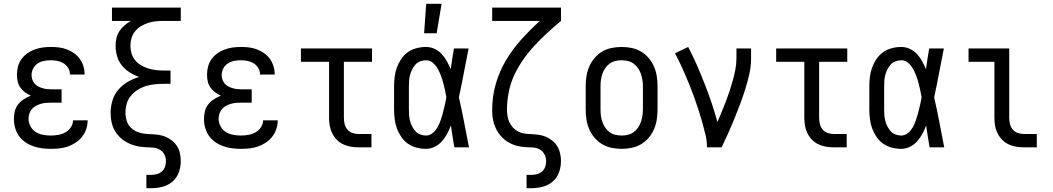

<svg xmlns="http://www.w3.org/2000/svg" viewBox="-20 -775 5540 1010"><path d="M247 8Q224 8 200.5 5Q177 2 154.5 -6Q132 -14 112.5 -27.5Q93 -41 79.5 -60Q66 -79 59.5 -102.5Q53 -126 53 -149Q53 -170 58 -190Q63 -210 75.5 -226Q88 -242 105.5 -253Q123 -264 142 -272Q126 -279 111.5 -289.5Q97 -300 87 -314.5Q77 -329 73 -346.5Q69 -364 69 -381Q69 -403 74.5 -424.5Q80 -446 92.5 -463.5Q105 -481 123 -494Q141 -507 161.5 -514.5Q182 -522 203.5 -525Q225 -528 247 -528Q269 -528 290 -525.5Q311 -523 331 -515.5Q351 -508 369 -495.5Q387 -483 399.5 -465.5Q412 -448 418.5 -427.5Q425 -407 425 -386V-383H348V-384Q348 -402 338.5 -417.5Q329 -433 314.5 -442Q300 -451 282.5 -454.5Q265 -458 247 -458Q229 -458 211 -454.5Q193 -451 178 -441Q163 -431 154.5 -414.5Q146 -398 146 -380Q146 -368 150 -356.5Q154 -345 162 -335.5Q170 -326 180.5 -320.5Q191 -315 202.5 -311.5Q214 -308 226 -306.5Q238 -305 250 -305H304V-235H250Q236 -235 222.5 -234Q209 -233 195.5 -229Q182 -225 169.5 -218.5Q157 -212 148 -201.5Q139 -191 134.5 -177.5Q130 -164 130 -150Q130 -130 140 -111Q150 -92 167.5 -81Q185 -70 206 -66Q227 -62 247 -62Q267 -62 286.5 -65.5Q306 -69 323.5 -78.5Q341 -88 352.5 -105Q364 -122 364 -142H441V-141Q441 -118 433.5 -96Q426 -74 412 -56Q398 -38 378.5 -25Q359 -12 337.5 -4.5Q316 3 293 5.5Q270 8 247 8Z M750 215V145H774Q790 145 805 141Q820 137 831.5 127Q843 117 848 102.5Q853 88 853 73Q853 54 844.5 37.5Q836 21 820 12Q804 3 785.5 1.5Q767 0 749 -0.5Q731 -1 712.5 -4Q694 -7 677 -13Q660 -19 644 -28Q628 -37 614.5 -49.5Q601 -62 590.5 -77Q580 -92 573.5 -109.5Q567 -127 564.5 -145Q562 -163 562 -181Q562 -214 571.5 -246Q581 -278 602 -302.5Q623 -327 651.5 -344Q680 -361 712 -370Q686 -379 662.5 -394Q639 -409 621.5 -430.5Q604 -452 596 -479Q588 -506 588 -534Q588 -554 592.5 -574Q597 -594 608 -611Q619 -628 635 -641.5Q651 -655 668 -665H569V-735H931V-665H841Q820 -665 799.5 -663Q779 -661 759.5 -654.5Q740 -648 722 -637.5Q704 -627 691 -611Q678 -595 672 -575Q666 -555 666 -535Q666 -514 672 -494Q678 -474 691 -458Q704 -442 722 -431.5Q740 -421 759.5 -415Q779 -409 799.5 -406.5Q820 -404 841 -404H877V-334H841Q817 -334 793 -331.5Q769 -329 746.5 -322Q724 -315 703.5 -302Q683 -289 668 -270.5Q653 -252 646.5 -229Q640 -206 640 -182Q640 -160 647 -138.5Q654 -117 670 -102Q686 -87 707 -79.5Q728 -72 750 -70.5Q772 -69 794 -68Q816 -67 837 -60.5Q858 -54 876.5 -41.5Q895 -29 908 -11Q921 7 926 29Q931 51 931 72Q931 103 920.5 132Q910 161 887 180.5Q864 200 834.5 207.5Q805 215 774 215Z M1247 8Q1224 8 1200.5 5Q1177 2 1154.5 -6Q1132 -14 1112.5 -27.5Q1093 -41 1079.5 -60Q1066 -79 1059.5 -102.5Q1053 -126 1053 -149Q1053 -170 1058 -190Q1063 -210 1075.5 -226Q1088 -242 1105.5 -253Q1123 -264 1142 -272Q1126 -279 1111.5 -289.5Q1097 -300 1087 -314.5Q1077 -329 1073 -346.5Q1069 -364 1069 -381Q1069 -403 1074.5 -424.5Q1080 -446 1092.5 -463.5Q1105 -481 1123 -494Q1141 -507 1161.5 -514.5Q1182 -522 1203.5 -525Q1225 -528 1247 -528Q1269 -528 1290 -525.5Q1311 -523 1331 -515.5Q1351 -508 1369 -495.5Q1387 -483 1399.5 -465.5Q1412 -448 1418.5 -427.5Q1425 -407 1425 -386V-383H1348V-384Q1348 -402 1338.5 -417.5Q1329 -433 1314.5 -442Q1300 -451 1282.5 -454.5Q1265 -458 1247 -458Q1229 -458 1211 -454.5Q1193 -451 1178 -441Q1163 -431 1154.5 -414.5Q1146 -398 1146 -380Q1146 -368 1150 -356.5Q1154 -345 1162 -335.5Q1170 -326 1180.5 -320.5Q1191 -315 1202.5 -311.5Q1214 -308 1226 -306.5Q1238 -305 1250 -305H1304V-235H1250Q1236 -235 1222.5 -234Q1209 -233 1195.5 -229Q1182 -225 1169.5 -218.5Q1157 -212 1148 -201.5Q1139 -191 1134.5 -177.5Q1130 -164 1130 -150Q1130 -130 1140 -111Q1150 -92 1167.5 -81Q1185 -70 1206 -66Q1227 -62 1247 -62Q1267 -62 1286.5 -65.5Q1306 -69 1323.5 -78.5Q1341 -88 1352.5 -105Q1364 -122 1364 -142H1441V-141Q1441 -118 1433.5 -96Q1426 -74 1412 -56Q1398 -38 1378.5 -25Q1359 -12 1337.5 -4.5Q1316 3 1293 5.5Q1270 8 1247 8Z M1866 0Q1845 0 1824.5 -3.5Q1804 -7 1785 -16Q1766 -25 1751.5 -40Q1737 -55 1727.5 -74Q1718 -93 1714.5 -113.5Q1711 -134 1711 -155V-450H1563V-520H1937V-450H1789V-155Q1789 -138 1793 -122Q1797 -106 1807.5 -93.5Q1818 -81 1834 -75.5Q1850 -70 1866 -70H1934V0Z M2221 8Q2196 8 2171 1.5Q2146 -5 2125.5 -19.5Q2105 -34 2090.5 -55.5Q2076 -77 2067.5 -100.5Q2059 -124 2056 -149.5Q2053 -175 2053 -200V-320Q2053 -345 2056 -370.5Q2059 -396 2067.5 -419.5Q2076 -443 2090.5 -464.5Q2105 -486 2125.5 -500.5Q2146 -515 2171 -521.5Q2196 -528 2221 -528Q2244 -528 2266 -518Q2288 -508 2304 -490.5Q2320 -473 2331 -452.5Q2342 -432 2351 -411Q2355 -438 2359 -465.5Q2363 -493 2368 -520H2445Q2432 -456 2420 -391.5Q2408 -327 2394 -263Q2409 -198 2421.5 -132Q2434 -66 2447 0H2370Q2365 -29 2360.5 -57.5Q2356 -86 2352 -115Q2343 -92 2332 -71Q2321 -50 2305 -32Q2289 -14 2267 -3Q2245 8 2221 8ZM2221 -62Q2236 -62 2249.5 -70.5Q2263 -79 2272 -91Q2281 -103 2287.5 -117Q2294 -131 2299 -145.5Q2304 -160 2308 -174.5Q2312 -189 2315.5 -204Q2319 -219 2322.5 -234Q2326 -249 2328 -264Q2325 -283 2320.5 -302.5Q2316 -322 2311 -341Q2306 -360 2299 -378.5Q2292 -397 2282 -414.5Q2272 -432 2256.5 -445Q2241 -458 2221 -458Q2206 -458 2191 -452.5Q2176 -447 2165.5 -435.5Q2155 -424 2148 -410Q2141 -396 2137 -381Q2133 -366 2132 -350.5Q2131 -335 2131 -320V-200Q2131 -185 2132 -169.5Q2133 -154 2137 -139Q2141 -124 2148 -110Q2155 -96 2165.5 -84.5Q2176 -73 2191 -67.5Q2206 -62 2221 -62ZM2211 -600 2222 -755H2303L2277 -600Z M2750 215V145H2774Q2790 145 2805 141Q2820 137 2831.5 127Q2843 117 2848 102.5Q2853 88 2853 73Q2853 54 2844 37Q2835 20 2819 11Q2803 2 2784 1Q2765 0 2746.5 -1Q2728 -2 2709.5 -5.5Q2691 -9 2674 -16.5Q2657 -24 2641.5 -35Q2626 -46 2614 -60Q2602 -74 2593 -90.5Q2584 -107 2578.5 -125Q2573 -143 2571 -161.5Q2569 -180 2569 -198Q2569 -267 2588 -333.5Q2607 -400 2642 -458.5Q2677 -517 2723 -568Q2769 -619 2820 -665H2569V-735H2931V-665Q2895 -635 2860 -603Q2825 -571 2793 -536.5Q2761 -502 2733.5 -463Q2706 -424 2686 -381.5Q2666 -339 2656.5 -292.5Q2647 -246 2647 -198Q2647 -182 2649.5 -165Q2652 -148 2659 -133Q2666 -118 2677.5 -105Q2689 -92 2704 -84Q2719 -76 2735.5 -73Q2752 -70 2769 -70H2770Q2790 -69 2810.5 -66.5Q2831 -64 2849.5 -56.5Q2868 -49 2884.5 -36Q2901 -23 2911.5 -5.5Q2922 12 2926.5 32Q2931 52 2931 72Q2931 103 2920.5 132Q2910 161 2887 180.5Q2864 200 2834.5 207.5Q2805 215 2774 215Z M3250 8Q3223 8 3196.5 2.5Q3170 -3 3147.5 -16.5Q3125 -30 3107.5 -50.5Q3090 -71 3079.5 -95.5Q3069 -120 3065 -146.5Q3061 -173 3061 -200V-320Q3061 -347 3065 -373.5Q3069 -400 3079.5 -424.5Q3090 -449 3107.5 -469.5Q3125 -490 3147.5 -503.5Q3170 -517 3196.5 -522.5Q3223 -528 3250 -528Q3277 -528 3303.5 -522.5Q3330 -517 3352.5 -503.5Q3375 -490 3392.5 -469.5Q3410 -449 3420.5 -424.5Q3431 -400 3435 -373.5Q3439 -347 3439 -320V-200Q3439 -173 3435 -146.5Q3431 -120 3420.5 -95.5Q3410 -71 3392.5 -50.5Q3375 -30 3352.5 -16.5Q3330 -3 3303.5 2.5Q3277 8 3250 8ZM3250 -62Q3267 -62 3283.5 -66Q3300 -70 3313.5 -80Q3327 -90 3336.5 -104Q3346 -118 3351.5 -134Q3357 -150 3359.5 -166.5Q3362 -183 3362 -200V-320Q3362 -337 3359.5 -353.5Q3357 -370 3351.5 -386Q3346 -402 3336.5 -416Q3327 -430 3313.5 -440Q3300 -450 3283.5 -454Q3267 -458 3250 -458Q3233 -458 3216.5 -454Q3200 -450 3186.5 -440Q3173 -430 3163.5 -416Q3154 -402 3148.5 -386Q3143 -370 3141 -353.5Q3139 -337 3139 -320V-200Q3139 -183 3141 -166.5Q3143 -150 3148.5 -134Q3154 -118 3163.5 -104Q3173 -90 3186.5 -80Q3200 -70 3216.5 -66Q3233 -62 3250 -62Z M3699 0Q3699 -33 3691.5 -65Q3684 -97 3675 -129Q3666 -161 3656 -192Q3646 -223 3635 -254Q3624 -285 3612 -315.5Q3600 -346 3587 -376.5Q3574 -407 3560 -436.5Q3546 -466 3531 -495L3600 -528Q3625 -481 3646 -432.5Q3667 -384 3686.5 -334.5Q3706 -285 3723 -234.5Q3740 -184 3754 -133Q3765 -160 3776.5 -187Q3788 -214 3798.5 -241.5Q3809 -269 3818 -296.5Q3827 -324 3835 -352.5Q3843 -381 3848.5 -410Q3854 -439 3854 -468V-520H3931V-468Q3931 -427 3922 -386.5Q3913 -346 3900.5 -306.5Q3888 -267 3873.5 -228Q3859 -189 3843.5 -151Q3828 -113 3811 -75Q3794 -37 3776 0Z M4366 0Q4345 0 4324.5 -3.5Q4304 -7 4285 -16Q4266 -25 4251.5 -40Q4237 -55 4227.5 -74Q4218 -93 4214.5 -113.5Q4211 -134 4211 -155V-450H4063V-520H4437V-450H4289V-155Q4289 -138 4293 -122Q4297 -106 4307.5 -93.5Q4318 -81 4334 -75.5Q4350 -70 4366 -70H4434V0Z M4721 8Q4696 8 4671 1.5Q4646 -5 4625.5 -19.5Q4605 -34 4590.5 -55.5Q4576 -77 4567.5 -100.5Q4559 -124 4556 -149.5Q4553 -175 4553 -200V-320Q4553 -345 4556 -370.5Q4559 -396 4567.5 -419.5Q4576 -443 4590.5 -464.5Q4605 -486 4625.5 -500.5Q4646 -515 4671 -521.5Q4696 -528 4721 -528Q4744 -528 4766 -518Q4788 -508 4804 -490.5Q4820 -473 4831 -452.5Q4842 -432 4851 -411Q4855 -438 4859 -465.5Q4863 -493 4868 -520H4945Q4932 -456 4920 -391.5Q4908 -327 4894 -263Q4909 -198 4921.5 -132Q4934 -66 4947 0H4870Q4865 -29 4860.5 -57.5Q4856 -86 4852 -115Q4843 -92 4832 -71Q4821 -50 4805 -32Q4789 -14 4767 -3Q4745 8 4721 8ZM4721 -62Q4736 -62 4749.5 -70.5Q4763 -79 4772 -91Q4781 -103 4787.5 -117Q4794 -131 4799 -145.5Q4804 -160 4808 -174.5Q4812 -189 4815.5 -204Q4819 -219 4822.5 -234Q4826 -249 4828 -264Q4825 -283 4820.5 -302.5Q4816 -322 4811 -341Q4806 -360 4799 -378.5Q4792 -397 4782 -414.5Q4772 -432 4756.5 -445Q4741 -458 4721 -458Q4706 -458 4691 -452.5Q4676 -447 4665.5 -435.5Q4655 -424 4648 -410Q4641 -396 4637 -381Q4633 -366 4632 -350.5Q4631 -335 4631 -320V-200Q4631 -185 4632 -169.5Q4633 -154 4637 -139Q4641 -124 4648 -110Q4655 -96 4665.5 -84.5Q4676 -73 4691 -67.5Q4706 -62 4721 -62Z M5366 0Q5345 0 5324.5 -3.5Q5304 -7 5285 -16Q5266 -25 5251.5 -40Q5237 -55 5227.5 -74Q5218 -93 5214.5 -113.5Q5211 -134 5211 -155V-450H5075V-520H5289V-155Q5289 -138 5293 -122Q5297 -106 5307.5 -93.5Q5318 -81 5334 -75.5Q5350 -70 5366 -70H5434V0Z"/></svg>

Font: Iosevka Curly Slab
Style: Regular
Weight: 400
Monospace: yes
Designer: Belleve Invis
Foundry: Belleve Invis
Version: Version 22.1.2; ttfautohint (v1.8.4)